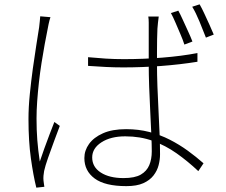

<svg xmlns="http://www.w3.org/2000/svg" viewBox="-20 -826 1040 883"><path d="M385 -563Q427 -559 466.5 -556.5Q506 -554 550 -554Q639 -554 727 -561Q815 -568 888 -582V-542Q807 -529 720 -522.5Q633 -516 547 -516Q505 -516 467 -518Q429 -520 385 -523ZM710 -750Q708 -735 706.5 -721.5Q705 -708 704 -694Q703 -674 702.5 -645.5Q702 -617 702 -586.5Q702 -556 702 -532Q702 -484 704 -428.5Q706 -373 709 -316.5Q712 -260 714 -208.5Q716 -157 716 -116Q716 -92 709.5 -66.5Q703 -41 686 -19Q669 3 639 16.5Q609 30 561 30Q463 30 415.5 -5Q368 -40 368 -99Q368 -134 389.5 -164Q411 -194 453.5 -213Q496 -232 560 -232Q617 -232 667 -219Q717 -206 761 -183.5Q805 -161 843.5 -133Q882 -105 916 -75L892 -39Q843 -85 792 -121Q741 -157 683 -178Q625 -199 556 -199Q489 -199 446.5 -171.5Q404 -144 404 -102Q404 -58 443.5 -32.5Q483 -7 548 -7Q600 -7 627.5 -23Q655 -39 666.5 -66.5Q678 -94 678 -130Q678 -158 676 -206.5Q674 -255 671 -312.5Q668 -370 666 -427Q664 -484 664 -530Q664 -577 664 -620Q664 -663 664 -692Q664 -706 664 -722Q664 -738 662 -750ZM212 -747Q210 -740 207.5 -732Q205 -724 203.5 -715Q202 -706 200 -697Q193 -663 185.5 -622Q178 -581 171 -536.5Q164 -492 159 -447Q154 -402 151 -360Q148 -318 148 -281Q148 -228 151.5 -182.5Q155 -137 163 -83Q172 -110 184 -143.5Q196 -177 208.5 -209.5Q221 -242 230 -265L255 -247Q244 -218 229 -177.5Q214 -137 201 -100Q188 -63 183 -40Q181 -30 180 -18Q179 -6 180 4Q181 11 182 19.5Q183 28 184 33L147 37Q133 -19 122 -98Q111 -177 111 -278Q111 -332 117 -392Q123 -452 131 -510.5Q139 -569 147 -618.5Q155 -668 160 -701Q162 -716 163 -728.5Q164 -741 165 -751ZM800 -777Q809 -761 820.5 -735.5Q832 -710 844.5 -683Q857 -656 865 -635L828 -621Q821 -643 809.5 -669.5Q798 -696 787 -722Q776 -748 766 -766ZM898 -806Q908 -789 919.5 -764Q931 -739 943 -713Q955 -687 963 -667L927 -653Q914 -687 897 -728Q880 -769 864 -795Z"/></svg>

Font: Noto Sans JP ExtraLight
Style: Regular
Weight: 250
Designer: Ryoko NISHIZUKA  (kana, bopomofo & ideographs); Paul D. Hunt (Latin, Greek & Cyrillic); Sandoll Communications , Soo-you
Foundry: Adobe
Version: Version 2.004-H2;hotconv 1.0.118;makeotfexe 2.5.65603